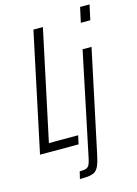

<svg xmlns="http://www.w3.org/2000/svg" viewBox="-137 -816 769 1078"><g transform="rotate(-15 247.5 -276.5)"><path d="M8 0 154 -688H209L73 -50H243L232 0ZM421 -656 440 -743H495L476 -656ZM189 190 199 148Q224 148 236.5 143.5Q249 139 255 127Q261 115 266 92L392 -510H444L320 73Q313 106 306.5 127.5Q300 149 291 161.5Q282 174 269 180Q256 186 237 188Q218 190 189 190Z"/></g></svg>

Font: Saira ExtraCondensed Light
Style: Italic
Weight: 300
Width: 2
Italic angle: -12°
Designer: Hector Gatti with collaboration of the Omnibus-Type team
Foundry: Omnibus-Type
Version: Version 1.101